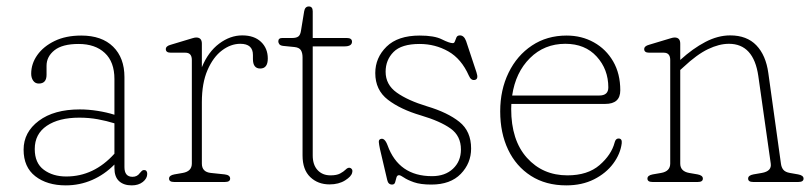

<svg xmlns="http://www.w3.org/2000/svg" viewBox="-20 -563 2512 594"><path d="M53 -100Q53 -154 100 -189.2Q147 -224.5 227 -224.5Q253.5 -224.5 282 -220Q310.5 -215.5 334 -208V-318.5Q334 -371.5 304.2 -399.2Q274.5 -427 223 -427Q173 -427 148.5 -407.5Q124 -388 124 -359.5V-331.5Q124 -304.5 100 -304.5Q89 -304.5 82.8 -313.2Q76.5 -322 76.5 -335Q76.5 -366 95.5 -392.8Q114.5 -419.5 149 -436.2Q183.5 -453 231.5 -453Q295 -453 330 -418.5Q365 -384 365 -324.5V-46Q365 -16 390 -16Q404.5 -16 412.5 -27.5Q415.5 -31 418.5 -34Q421.5 -37 425.5 -37Q435.5 -37 435.5 -25Q435.5 -11 422 -0.2Q408.5 10.5 387.5 10.5Q362.5 10.5 348.2 -2.8Q334 -16 334 -43V-54Q303.5 -23 265 -6.2Q226.5 10.5 183.5 10.5Q125.5 10.5 89.2 -17.8Q53 -46 53 -100ZM87.5 -102Q87.5 -58.5 115.5 -37.8Q143.5 -17 185 -17Q270.5 -17 334 -87.5V-181.5Q310 -189 282.8 -194Q255.5 -199 225.5 -199Q162 -199 124.8 -173.8Q87.5 -148.5 87.5 -102Z M604.5 -428V-355Q624 -402.5 658 -428Q692 -453.5 729.5 -453.5Q766.5 -453.5 787.5 -433.5Q808.5 -413.5 808.5 -382Q808.5 -351 785 -351Q762.5 -351 762.5 -380.5V-393Q762.5 -427.5 723.5 -427.5Q694 -427.5 666.8 -407Q639.5 -386.5 622 -346.2Q604.5 -306 604.5 -247V-57Q604.5 -31 632 -28L675 -23.5Q692 -21.5 692 -10.5Q692 0 676 0H518.5Q503 0 503 -10.5Q503 -20.5 519.5 -23.5L545.5 -28Q573.5 -33 573.5 -57V-377.5Q573.5 -400 553.5 -400H508.5Q493 -400 493 -411Q493 -420.5 508 -424.5L559.5 -440Q568.5 -442.5 575.5 -444.8Q582.5 -447 587 -447Q604.5 -447 604.5 -428Z M891 -417.5 856 -421Q847.5 -422 844.2 -426.2Q841 -430.5 841 -435Q841 -445.5 853.5 -445.5H884.5Q896.5 -445.5 902.8 -450Q909 -454.5 911 -467L921 -528Q923.5 -543 935.5 -543Q947.5 -543 947.5 -528V-445.5H1052.5Q1069 -445.5 1069 -434Q1069 -419.5 1045.5 -419.5H947.5V-82Q947.5 -53 962.5 -36.8Q977.5 -20.5 1002.5 -20.5Q1021.5 -20.5 1032.2 -26.2Q1043 -32 1049 -38Q1055 -44 1060 -44Q1065 -44 1068.2 -40Q1071.5 -36 1069.5 -29Q1067.5 -17.5 1047.8 -5Q1028 7.5 999.5 7.5Q963.5 7.5 939.8 -15.2Q916 -38 916 -82V-385.5Q916 -399.5 910.8 -407.8Q905.5 -416 891 -417.5Z M1316.5 -18Q1357 -18 1381.5 -41Q1406 -64 1406 -100.5Q1406 -142.5 1374.2 -165.2Q1342.5 -188 1282 -206Q1219 -224.5 1180 -254.5Q1141 -284.5 1141 -337Q1141 -384.5 1176 -418.8Q1211 -453 1278.5 -453Q1324 -453 1347.2 -441.2Q1370.5 -429.5 1381 -429.5Q1385.5 -429.5 1387.5 -435.5Q1389.5 -441.5 1392.2 -447.5Q1395 -453.5 1403 -453.5Q1415.5 -453.5 1422 -436L1454 -339.5Q1461 -319 1450 -316Q1437.5 -312.5 1430.5 -329Q1407.5 -381 1367 -404Q1326.5 -427 1278 -427Q1222 -427 1197.5 -402.2Q1173 -377.5 1173 -341Q1173 -301 1207.5 -276.5Q1242 -252 1301.5 -234Q1365 -215 1401.2 -186Q1437.5 -157 1437.5 -103.5Q1437.5 -58 1405.5 -25Q1373.5 8 1314.5 8Q1281 8 1260.5 0.8Q1240 -6.5 1229.5 -13.8Q1219 -21 1214.5 -21Q1208.5 -21 1206.5 -13.8Q1204.5 -6.5 1202.5 0.8Q1200.5 8 1193 8Q1181 8 1178 -6L1155.5 -102Q1152.5 -116 1152 -123.5Q1151.5 -131 1157.5 -133Q1170 -137.5 1179 -113.5Q1213.5 -18 1316.5 -18Z M1899 -283.5Q1899 -241.5 1852.5 -241.5H1562Q1561.5 -234 1561.5 -226Q1561.5 -129 1610.2 -74.8Q1659 -20.5 1735.5 -20.5Q1798 -20.5 1834.8 -52.2Q1871.5 -84 1881.5 -122Q1884.5 -134.5 1893.5 -134.5Q1905 -134.5 1903.5 -120Q1899.5 -87 1877.2 -57Q1855 -27 1817.8 -8.2Q1780.5 10.5 1732 10.5Q1668.5 10.5 1622.5 -19Q1576.5 -48.5 1552 -100Q1527.5 -151.5 1527.5 -218.5Q1527.5 -285 1553.5 -338.2Q1579.5 -391.5 1625.8 -422.2Q1672 -453 1733 -453Q1779.5 -453 1817.2 -432Q1855 -411 1877 -373Q1899 -335 1899 -283.5ZM1729 -427.5Q1664 -427.5 1619.5 -383.2Q1575 -339 1564.5 -267.5H1834Q1862 -267.5 1862 -292.5Q1862 -348.5 1826 -388Q1790 -427.5 1729 -427.5Z M2084.5 -428V-377.5Q2123.5 -413 2162.2 -433.2Q2201 -453.5 2239 -453.5Q2290.5 -453.5 2320 -422.8Q2349.5 -392 2357 -337L2396 -57Q2397.5 -45 2403.5 -37.8Q2409.5 -30.5 2423.5 -28L2449 -23.5Q2466 -20.5 2466 -10.5Q2466 0 2450 0H2310Q2294.5 0 2294.5 -10.5Q2294.5 -20.5 2311 -23.5L2337 -28Q2368 -33.5 2364.5 -57L2326 -328Q2311.5 -427.5 2235 -427.5Q2205 -427.5 2170.5 -411Q2136 -394.5 2094.5 -355.5L2084.5 -346.5V-57Q2084.5 -33 2112 -28L2138 -23.5Q2154.5 -20.5 2154.5 -10.5Q2154.5 0 2139 0H1998.5Q1983 0 1983 -10.5Q1983 -20.5 1999.5 -23.5L2025.5 -28Q2053.5 -33 2053.5 -57V-377.5Q2053.5 -400 2033.5 -400H1988.5Q1973 -400 1973 -411Q1973 -420.5 1988 -424.5L2039.5 -440Q2048.5 -442.5 2055.5 -444.8Q2062.5 -447 2067 -447Q2084.5 -447 2084.5 -428Z"/></svg>

Font: Fraunces 72pt SuperSoft Thin
Style: Regular
Weight: 100
Version: Version 1.000;[b76b70a41]